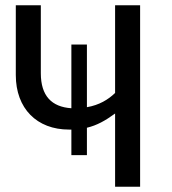

<svg xmlns="http://www.w3.org/2000/svg" viewBox="-20 -709 652 729"><path d="M242 -217H251V-120H310V-224C348 -233 380 -251 417 -278V0H512V-689H417V-356C391 -331 357 -310 310 -302V-540H251V-298C176 -303 135 -345 135 -431V-689H40V-424C40 -297 120 -217 242 -217Z"/></svg>

Font: FiraGO Unicode
Style: Regular
Weight: 400
Designer: bBox Type
Foundry: bBox Type GmbH
Version: Version 1.001;PS 001.001;hotconv 1.0.88;makeotf.lib2.5.64775